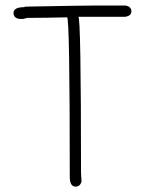

<svg xmlns="http://www.w3.org/2000/svg" viewBox="-20 -696 540 700"><path d="M324.2 -675.8H437.5Q459 -672.4 459 -654.3Q459 -638.7 437.5 -634.8H265.6Q275.4 -634.8 275.4 -64.5L277.3 -33.2Q271 -15.6 255.9 -15.6Q234.4 -15.6 234.4 -50.8Q234.4 -632.8 224.6 -632.8Q139.2 -630.9 97.7 -630.9H80.1Q66.4 -627 64.5 -627H50.8Q29.3 -630.4 29.3 -648.4Q29.3 -669.9 68.4 -669.9Q68.4 -671.9 78.1 -671.9Q283.7 -675.8 324.2 -675.8Z"/></svg>

Font: CEF Fonts CJK Mono
Style: Regular
Weight: 400
Designer: PartyBoss (派对大魔王)
Version: Release 2.25